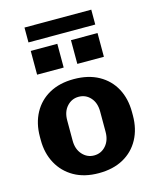

<svg xmlns="http://www.w3.org/2000/svg" viewBox="-127 -949 854 1047"><g transform="rotate(-15 300.0 -426.0)"><path d="M300 10Q219 10 161 -23Q103 -56 71.5 -114Q40 -172 40 -246V-265Q40 -341 71.5 -399Q103 -457 161 -489Q219 -521 299 -521Q381 -521 439.5 -488.5Q498 -456 529 -398.5Q560 -341 560 -265V-246Q560 -170 528.5 -112Q497 -54 439 -22Q381 10 300 10ZM300 -90Q340 -90 366.5 -120Q393 -150 393 -198V-313Q393 -362 366.5 -391.5Q340 -421 300 -421Q261 -421 234 -391.5Q207 -362 207 -313V-198Q207 -150 234 -120Q261 -90 300 -90ZM113 -778V-862H490V-778ZM490 -596H340V-730H490ZM263 -596H113V-730H263Z"/></g></svg>

Font: Chivo Mono Medium
Style: Bold
Weight: 700
Monospace: yes
Version: Version 1.008